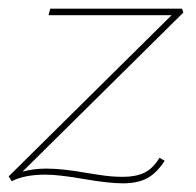

<svg xmlns="http://www.w3.org/2000/svg" viewBox="-21 -413 452 443"><path d="M347 -49 359 -42Q340 -13 318 -1.5Q296 10 263 10Q230 10 172 0Q116 -10 83 -10Q36 -10 6 5L-1 -6L375 -378H91L95 -393H399L402 -384L31 -17Q56 -24 86 -24Q123 -24 179 -14Q186 -13 211.5 -9Q237 -5 263 -5Q292 -5 312 -14.5Q332 -24 347 -49Z"/></svg>

Font: Ysabeau Thin
Style: Italic
Weight: 200
Italic angle: -12°
Designer: Christian Thalmann (Catharsis Fonts)
Version: Version 0.003